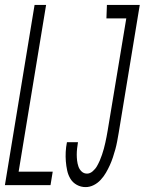

<svg xmlns="http://www.w3.org/2000/svg" viewBox="-36 -755 590 783"><path d="M-16 0 105 -735H152L40 -55H179L170 0ZM313 8Q294 8 277.5 -1Q261 -10 251.5 -25.5Q242 -41 238 -59.5Q234 -78 232.5 -97Q231 -116 232 -135.5Q233 -155 237 -175H282Q280 -163 278.5 -150Q277 -137 277 -124.5Q277 -112 278.5 -99.5Q280 -87 284 -75.5Q288 -64 297 -55.5Q306 -47 319 -47Q331 -47 342 -56.5Q353 -66 359.5 -77.5Q366 -89 371 -100.5Q376 -112 380 -124Q384 -136 387.5 -148.5Q391 -161 393.5 -173Q396 -185 398.5 -197Q401 -209 403 -222L479 -680H398L400 -735H534L448 -213Q445 -196 442 -179.5Q439 -163 434.5 -146.5Q430 -130 424.5 -113.5Q419 -97 412 -81.5Q405 -66 396 -50.5Q387 -35 374.5 -21.5Q362 -8 346 0Q330 8 313 8Z"/></svg>

Font: Iosevka Light Oblique
Style: Regular
Weight: 300
Italic angle: -9°
Monospace: yes
Designer: Belleve Invis
Foundry: Belleve Invis
Version: Version 32.5.0; ttfautohint (v1.8.4)